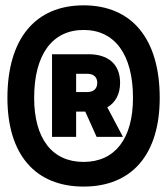

<svg xmlns="http://www.w3.org/2000/svg" viewBox="-20 -706 626 719"><path d="M293 -7.3C474.6 -7.3 578.1 -128.4 578.1 -339.4C578.1 -559.6 474.6 -686 293 -686C111.3 -686 7.8 -559.6 7.8 -339.4C7.8 -128.4 111.3 -7.3 293 -7.3ZM293 -99.6C175.3 -99.6 107.9 -187 107.9 -339.4C107.9 -501 175.3 -593.8 293 -593.8C410.6 -593.8 478 -501 478 -339.4C478 -187 410.6 -99.6 293 -99.6ZM174.8 -193.4H265.1V-288.1H299.3L341.8 -193.4H440.4L381.8 -304.2C412.6 -321.8 429.7 -353.5 429.7 -396C429.7 -464.4 386.7 -502.9 311.5 -502.9H174.8ZM265.1 -361.3V-429.7H306.6C330.6 -429.7 344.2 -417.5 344.2 -395.5C344.2 -374 330.6 -361.3 306.6 -361.3Z"/></svg>

Font: Cascadia Code PL SemiBold
Style: Regular
Weight: 600
Monospace: yes
Designer: Aaron Bell
Foundry: Saja Typeworks
Version: Version 2404.023